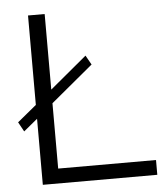

<svg xmlns="http://www.w3.org/2000/svg" viewBox="-51 -756 693 802"><g transform="rotate(-5 295.0 -355.0)"><path d="M166 -62H576.2V0H96.2V-276.9L38.1 -229L16.1 -269L96.2 -335V-710H166V-393.1L320.8 -522L342.8 -482.9L166 -335.9Z"/></g></svg>

Font: Rawline
Style: Regular
Weight: 400
Designer: Matt McInerney, Pablo Impallari, Rodrigo Fuenzalida
Foundry: Matt McInerney, Pablo Impallari, Rodrigo Fuenzalida
Version: Version 4.020;PS 004.020;hotconv 1.0.88;makeotf.lib2.5.64775